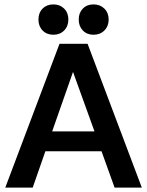

<svg xmlns="http://www.w3.org/2000/svg" viewBox="-20 -848 665 868"><path d="M3.9 0 249 -649.9H376L621.1 0H498L439 -164.1H185.1L127.9 0ZM451.9 -710.2Q432.6 -690.9 402.8 -690.9Q373 -690.9 354.5 -710.2Q335.9 -729.5 335.9 -759.8Q335.9 -790 354.5 -809.1Q373 -828.1 402.8 -828.1Q432.6 -828.1 451.9 -809.1Q471.2 -790 471.2 -759.8Q471.2 -729.5 451.9 -710.2ZM270 -710.2Q251 -690.9 221.2 -690.9Q191.4 -690.9 172.6 -710.2Q153.8 -729.5 153.8 -759.8Q153.8 -790 172.6 -809.1Q191.4 -828.1 221.2 -828.1Q251 -828.1 270 -809.1Q289.1 -790 289.1 -759.8Q289.1 -729.5 270 -710.2ZM215.8 -253.9H407.2L310.1 -522.9Z"/></svg>

Font: Apfel Grotezk Mittel
Style: Regular
Weight: 500
Designer: Luigi Gorlero
Foundry: © 2023, Luigi Gorlero & Collletttivo
Version: Version 2.000;Glyphs 3.2 (3217)